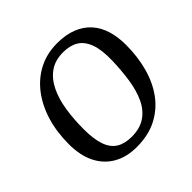

<svg xmlns="http://www.w3.org/2000/svg" viewBox="-170 -821 992 992"><g transform="rotate(-45 326.0 -324.5)"><path d="M289 11Q216 11 162.5 -19.5Q109 -50 80 -107.5Q51 -165 51 -248Q51 -338 74 -413Q97 -488 140 -543.5Q183 -599 243 -629.5Q303 -660 377 -660Q440 -660 486.5 -641.5Q533 -623 563.5 -589Q594 -555 608.5 -507.5Q623 -460 623 -402Q623 -316 602.5 -241Q582 -166 540.5 -109.5Q499 -53 436.5 -21Q374 11 289 11ZM308 -45Q369 -45 409 -72.5Q449 -100 471.5 -148.5Q494 -197 503.5 -260.5Q513 -324 515 -395Q517 -472 500 -518Q483 -564 449.5 -584.5Q416 -605 366 -605Q307 -605 267.5 -577Q228 -549 204 -499.5Q180 -450 170 -386Q160 -322 160 -249Q160 -175 176 -130Q192 -85 225 -65Q258 -45 308 -45Z"/></g></svg>

Font: Faustina Light Medium
Style: Italic
Weight: 500
Italic angle: -8°
Version: Version 1.200